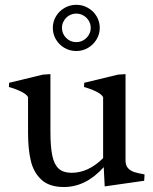

<svg xmlns="http://www.w3.org/2000/svg" viewBox="-20 -749 622 779"><path d="M93.8 -209.5V-355Q87.4 -366.2 70.1 -375.2Q52.7 -384.3 34.4 -390.4Q16.1 -396.5 16.1 -396L17.1 -413.1L154.3 -446.3L184.6 -448.2V-214.8Q184.6 -152.3 192.4 -116.5Q200.2 -80.6 218.8 -64.2Q237.3 -47.9 270.5 -47.9Q338.4 -47.9 398.4 -107.4V-355Q392.1 -366.2 374.8 -375.2Q357.4 -384.3 339.1 -390.4Q320.8 -396.5 320.8 -396L321.8 -413.1L459 -446.3L489.3 -448.2V-98.1Q489.3 -77.6 499.5 -66.7Q509.8 -55.7 524.9 -50.8Q540 -45.9 566.4 -41.5Q566.4 -34.2 565.7 -26.4Q564.9 -18.6 564.9 -15.6L404.8 7.3L400.9 -70.8Q328.6 9.8 239.3 9.8Q180.2 9.8 148.2 -19.8Q116.2 -49.3 105 -96.7Q93.8 -144 93.8 -209.5ZM289.6 -542Q263.2 -542 241.5 -554.7Q219.7 -567.4 207 -588.9Q194.3 -610.4 194.3 -636.2Q194.3 -661.1 207 -682.6Q219.7 -704.1 241.7 -716.8Q263.7 -729.5 289.6 -729.5Q315.4 -729.5 337.4 -716.8Q359.4 -704.1 372.1 -682.6Q384.8 -661.1 384.8 -636.2Q384.8 -611.3 372.1 -589.6Q359.4 -567.9 337.4 -554.9Q315.4 -542 289.6 -542ZM289.6 -578.1Q305.7 -578.1 319.1 -586.2Q332.5 -594.2 340.3 -607.4Q348.1 -620.6 348.1 -636.2Q348.1 -651.4 340.3 -664.6Q332.5 -677.7 319.1 -685.8Q305.7 -693.8 289.6 -693.8Q273.4 -693.8 260.3 -686Q247.1 -678.2 239.3 -664.8Q231.4 -651.4 231.4 -636.2Q231.4 -612.3 248.3 -595.2Q265.1 -578.1 289.6 -578.1Z"/></svg>

Font: Radley
Style: Regular
Weight: 400
Designer: Vernon Adams
Foundry: Vernon Adams
Version: Version 1.003; ttfautohint (v1.6)